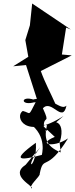

<svg xmlns="http://www.w3.org/2000/svg" viewBox="-20 -735 428 1092"><path d="M238 13C261 -69 360 -62 321 71L229 -15C228 -83 268 -23 224 -119C273 -174 336 -30 358 -134C321 -100 266 -203 155 -165C174 -125 231 -201 297 -140C269 -204 236 -264 212 -331L388 -420L332 -425L356 -578L383 -567L163 -715L150 -591L124 -507L141 -412L55 -358L128 -365L194 -159C95 -207 86 -124 184 -156C138 -68 158 -92 110 -104C60 -73 122 66 341 -75ZM126 202C31 264 171 322 162 337C135 326 211 268 206 253C228 140 243 252 367 52C279 112 174 83 315 35L325 132C238 95 231 48 247 -23L145 -36C255 40 215 152 218 146C100 177 35 185 184 77C193 224 103 246 209 102Z"/></svg>

Font: Asimov Silicon
Style: Regular
Weight: 400
Designer: Google
Version: Version 2.000980; 2014